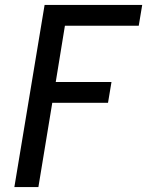

<svg xmlns="http://www.w3.org/2000/svg" viewBox="-20 -550 640 775"><path d="M38 205 160 -530H554L540 -446H242L205 -219H430L416 -135H191L135 205Z"/></svg>

Font: Iosevka Curly MdExObl
Style: Regular
Weight: 500
Width: 7
Italic angle: -9°
Monospace: yes
Designer: Belleve Invis
Foundry: Belleve Invis
Version: Version 11.1.0; ttfautohint (v1.8.3)